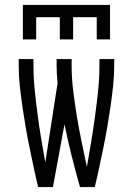

<svg xmlns="http://www.w3.org/2000/svg" viewBox="-20 -760 540 780"><path d="M73 -600V-740H427V-600H373V-690H277V-600H223V-690H127V-600ZM135 0Q125 -41 116.5 -81.5Q108 -122 99.5 -163Q91 -204 84 -245Q77 -286 71 -327.5Q65 -369 60.5 -410.5Q56 -452 56 -494V-520H116V-494Q116 -444 121 -394.5Q126 -345 132.5 -296Q139 -247 147 -198Q155 -149 164 -100L214 -423Q212 -440 211 -458Q210 -476 210 -494V-520H271V-494Q271 -442 277.5 -390Q284 -338 292.5 -286.5Q301 -235 311.5 -184Q322 -133 333 -82Q342 -133 350.5 -184.5Q359 -236 366 -287.5Q373 -339 378.5 -390.5Q384 -442 384 -494V-520H444V-494Q444 -452 439.5 -410.5Q435 -369 429 -327.5Q423 -286 416 -245Q409 -204 400.5 -163Q392 -122 383.5 -81.5Q375 -41 365 0H305Q287 -63 271 -127Q255 -191 242 -255L195 0Z"/></svg>

Font: Iosevka SS04 Light
Style: Regular
Weight: 300
Monospace: yes
Designer: Belleve Invis
Foundry: Belleve Invis
Version: Version 19.0.0; ttfautohint (v1.8.4)